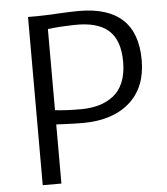

<svg xmlns="http://www.w3.org/2000/svg" viewBox="-53 -798 733 845"><g transform="rotate(-5 313.5 -375.0)"><path d="M101.6 0V-743.2H141.6Q168 -743.2 230.5 -746.6Q293 -750 326.7 -750Q583.5 -750 583.5 -510.3Q583.5 -390.6 509.3 -324.5Q435.1 -258.3 304.7 -257.3Q281.2 -257.3 256.3 -258.1Q231.4 -258.8 210.7 -260Q189.9 -261.2 184.1 -261.2V0ZM184.1 -324.2Q230.5 -318.4 299.8 -318.4Q343.8 -318.8 379.2 -329.1Q414.6 -339.4 442.6 -361.1Q470.7 -382.8 486.1 -420.7Q501.5 -458.5 501.5 -509.8Q501.5 -606 452.4 -649.4Q403.3 -692.9 302.2 -690.4Q226.6 -688.5 184.1 -682.6Z"/></g></svg>

Font: HaufeMerriweatherSansLt
Style: Regular
Weight: 300
Designer: Eben Sorkin
Foundry: Eben Sorkin
Version: Version 1.56